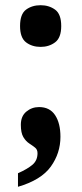

<svg xmlns="http://www.w3.org/2000/svg" viewBox="-20 -563 313 737"><path d="M136 -383Q103 -383 80 -400.5Q57 -418 57 -463Q57 -509 80 -526Q103 -543 136 -543Q168 -543 191.5 -526Q215 -509 215 -463Q215 -418 191.5 -400.5Q168 -383 136 -383ZM49 102Q85 86 104.5 69.5Q124 53 124 25Q124 11 114.5 3.5Q105 -4 92 -12.5Q79 -21 69.5 -37Q60 -53 60 -84Q60 -117 81 -134.5Q102 -152 130 -152Q171 -152 191.5 -121Q212 -90 212 -38Q212 25 175 76.5Q138 128 49 154Z"/></svg>

Font: Noto Serif Georgian Condensed ExtraBold
Style: Regular
Weight: 800
Width: 3
Designer: Monotype Design Team, Akaki Razmadze
Foundry: Google LLC
Version: Version 2.003; ttfautohint (v1.8.4.7-5d5b)